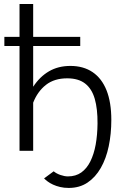

<svg xmlns="http://www.w3.org/2000/svg" viewBox="-20 -750 609 955"><path d="M321.8 184.8Q298.4 184.8 278.9 180.1Q259.4 175.5 243.9 168.3Q228.4 161.1 217.4 152.9Q206.4 144.6 199.2 137.4L247 102.1Q260.1 113.2 280.5 120.3Q300.9 127.4 318 127.4Q356.9 127.4 384.4 107.8Q411.8 88.2 429.5 52.6Q447.2 16.9 455.9 -30.8Q464.5 -78.5 465.1 -135.5Q465.7 -208.5 451.3 -258.4Q436.9 -308.4 403.5 -334.4Q370.1 -360.4 314.2 -360.4Q250.2 -360.4 208.5 -327.8Q166.8 -295.1 145 -239.3V0H77.1V-521.1H1.7V-566.5H77.1V-730H145V-566.5H379.1V-521.1H145V-318.5Q177.9 -368.7 223.8 -395.4Q269.8 -422.1 330 -422.1Q395.2 -422.1 440.7 -391.1Q486.2 -360.2 510 -300.6Q533.7 -240.9 533.7 -153.6Q533.7 -84 520.8 -22.6Q508 38.7 481.4 85.2Q454.8 131.8 415.2 158.3Q375.6 184.8 321.8 184.8Z"/></svg>

Font: Raleway Thin
Style: Regular
Weight: 100
Designer: Matt McInerney, Pablo Impallari, Rodrigo Fuenzalida
Foundry: Matt McInerney, Pablo Impallari, Rodrigo Fuenzalida
Version: Version 4.026